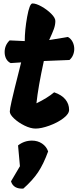

<svg xmlns="http://www.w3.org/2000/svg" viewBox="-20 -748 474 1117"><path d="M235 -393Q202 -242 192 -147Q256 -178 295 -211Q339 -196 360.5 -169.5Q382 -143 382 -109Q382 -85 348 -59.5Q314 -34 267 -17Q220 0 187 0Q158 0 122.5 -17.5Q87 -35 62 -58.5Q37 -82 37 -99Q37 -113 47.5 -159.5Q58 -206 66.5 -239.5Q75 -273 79 -289L103 -385L42 -381Q25 -389 16 -406Q7 -423 7 -445Q7 -485 36 -513Q72 -511 124 -509Q124 -573 138 -650.5Q152 -728 169 -728Q190 -728 222 -710Q254 -692 278 -668Q302 -644 302 -626Q302 -603 293.5 -579.5Q285 -556 266 -515Q283 -517 352 -529L375 -533Q393 -523 402.5 -504Q412 -485 412 -463Q412 -445 405 -428Q398 -411 384 -399ZM44 307 96 219 85 98Q121 70 166 70Q199 70 224.5 87Q250 104 260 133Q233 207 201.5 254Q170 301 116 349Q88 351 69.5 340.5Q51 330 44 307Z"/></svg>

Font: Mogra
Style: Regular
Weight: 400
Designer: Lipi Raval
Foundry: Lipi Raval
Version: Version 1.002;PS 1.002;hotconv 1.0.88;makeotf.lib2.5.647800;